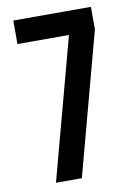

<svg xmlns="http://www.w3.org/2000/svg" viewBox="-81 -752 558 804"><g transform="rotate(-10 198.0 -350.0)"><path d="M33 -700H363V-604L201 0H91L252 -600H33Z"/></g></svg>

Font: Bebas Neue
Style: Regular
Weight: 400
Designer: Ryoichi Tsunekawa
Foundry: Ryoichi Tsunekawa
Version: Version 1.400